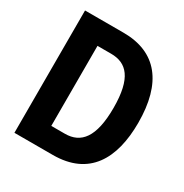

<svg xmlns="http://www.w3.org/2000/svg" viewBox="-169 -860 948 991"><g transform="rotate(30 305.5 -364.5)"><path d="M54 0H283C497 0 582 -148 582 -364C582 -601 481 -729 283 -729H54ZM201 -126V-603H282C375 -603 433 -545 433 -367C433 -192 377 -126 282 -126Z"/></g></svg>

Font: Mona Sans SemiCondensed
Style: Bold
Weight: 700
Width: 4
Designer: Deni Anggara
Foundry: GitHub
Version: Version 2.000